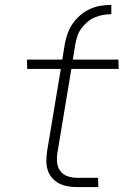

<svg xmlns="http://www.w3.org/2000/svg" viewBox="-20 -763 540 783"><path d="M244 -582Q248 -604 255.5 -625.5Q263 -647 276 -666Q289 -685 307 -700.5Q325 -716 346.5 -726Q368 -736 390.5 -739.5Q413 -743 434 -743V-705Q417 -705 400 -702Q383 -699 366.5 -692Q350 -685 336 -673Q322 -661 311.5 -646.5Q301 -632 295.5 -615.5Q290 -599 287 -582ZM294 0Q274 0 255 -3.5Q236 -7 220 -15.5Q204 -24 192 -38Q180 -52 174.5 -69.5Q169 -87 169 -106.5Q169 -126 172 -146L228 -482H91L90 -520H234L244 -582H287L277 -520H463L464 -482H271L214 -139Q211 -120 213 -100Q215 -80 226 -65.5Q237 -51 255 -44.5Q273 -38 293 -38H380L381 0Z"/></svg>

Font: Iosevka Aile Extralight
Style: Italic
Weight: 200
Italic angle: -9°
Designer: Belleve Invis
Foundry: Belleve Invis
Version: Version 31.1.0; ttfautohint (v1.8.4)